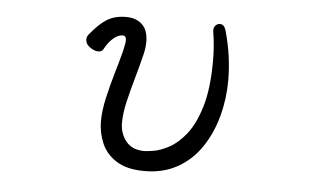

<svg xmlns="http://www.w3.org/2000/svg" viewBox="-42 -554 1084 637"><g transform="rotate(5 500.0 -236.0)"><path d="M646 -468Q646 -478 652.5 -484Q659 -490 666 -490Q680 -490 686 -472Q699 -426 704.5 -385Q710 -344 710 -306Q710 -245 694.5 -187Q679 -129 648 -82.5Q617 -36 569.5 -9Q522 18 459 18Q400 18 365 -4.5Q330 -27 315.5 -62Q301 -97 301 -134Q301 -170 311 -213.5Q321 -257 333.5 -299.5Q346 -342 354 -373Q360 -399 360 -409Q360 -424 348 -424Q334 -424 318 -411Q302 -398 288 -372Q283 -364 272 -364Q259 -364 244 -374.5Q229 -385 229 -400Q229 -410 236 -418Q265 -454 291 -470Q317 -486 354 -486Q388 -486 408 -467Q428 -448 428 -409Q428 -389 422 -365Q413 -328 401 -286Q389 -244 380 -205Q371 -166 371 -135Q371 -100 391.5 -74Q412 -48 453 -48Q461 -48 483.5 -51.5Q506 -55 535 -70.5Q564 -86 591 -120Q618 -154 636 -214Q654 -274 654 -368Q654 -392 652 -416.5Q650 -441 646 -464Z"/></g></svg>

Font: Moon Stars Kai HW
Style: Regular
Weight: 400
Designer: GuiWonder
Version: Version 1.101